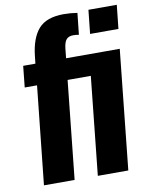

<svg xmlns="http://www.w3.org/2000/svg" viewBox="-87 -851 717 915"><g transform="rotate(-10 271.0 -393.5)"><path d="M50.8 0 101.1 -475.1H41.5L52.2 -578.1H111.3L115.2 -613.3Q124.5 -700.2 162.8 -743.7Q201.2 -787.1 284.7 -787.1Q317.9 -787.1 350.6 -781.7L339.4 -677.7Q323.7 -680.2 312.5 -680.2Q290 -680.2 279.1 -667.7Q268.1 -655.3 264.6 -624.5L259.8 -578.1H519.5L459 0H311.5L361.3 -475.1H249L199.2 0ZM392.6 -672.4 404.8 -787.1H542L529.8 -672.4Z"/></g></svg>

Font: Oswald
Style: Demi-Bold
Weight: 600
Designer: Vernon Adams
Foundry: Vernon Adams
Version: 3.0; ttfautohint (v0.94.23-7a4d-dirty) -l 8 -r 50 -G 200 -x 